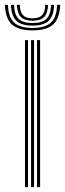

<svg xmlns="http://www.w3.org/2000/svg" viewBox="-44 -764 266 784"><path d="M107.2 0V-600H119.8V0ZM58 0V-600H70.5V0ZM82.8 0V-600H95V0ZM88.8 -640Q30.5 -640 4.4 -664.2Q-21.8 -688.5 -24 -744.2H-11.5Q-9.8 -693.8 13.6 -671.9Q37 -650 88.8 -650Q140.8 -650 164.1 -671.9Q187.5 -693.8 189.2 -744.2H201.8Q199.5 -688.5 173.4 -664.2Q147.2 -640 88.8 -640ZM88.8 -659.5Q43.2 -659.5 22.8 -679.2Q2.2 -699 0.8 -744.2H13Q14.5 -704.2 32 -687Q49.5 -669.8 88.8 -669.8Q128 -669.8 145.6 -687Q163.2 -704.2 164.8 -744.2H177Q175.2 -699 154.9 -679.2Q134.5 -659.5 88.8 -659.5ZM88.8 -679.5Q56.2 -679.5 41.4 -694.5Q26.5 -709.5 25.2 -744.2H37Q37.5 -714.8 49.9 -702Q62.2 -689.2 88.8 -689.2Q115.8 -689.2 128 -702Q140.2 -714.8 140.8 -744.2H152.2Q151 -709.5 136.2 -694.5Q121.5 -679.5 88.8 -679.5Z"/></svg>

Font: Big Shoulders Inline Text Light
Style: Regular
Weight: 300
Designer: Patric King
Foundry: XO Type Co
Version: Version 1.000